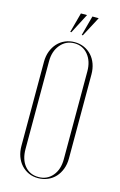

<svg xmlns="http://www.w3.org/2000/svg" viewBox="-130 -908 607 969"><g transform="rotate(15 174.0 -423.5)"><path d="M50 -569Q50 -599 59.5 -624Q69 -649 85.5 -667Q102 -685 125 -695Q148 -705 175 -705Q202 -705 224.5 -695Q247 -685 263.5 -667Q280 -649 289 -624Q298 -599 298 -569V-130Q298 -100 288.5 -75Q279 -50 262.5 -32Q246 -14 222.5 -4Q199 6 172 6Q145 6 123 -4Q101 -14 84.5 -32Q68 -50 59 -75Q50 -100 50 -130ZM74 -120Q74 -65 101 -32.5Q128 0 173 0Q218 0 246 -33Q274 -66 274 -120V-579Q274 -632 246.5 -665.5Q219 -699 175 -699Q131 -699 102.5 -665Q74 -631 74 -579ZM199 -749 227 -853H260L205 -749ZM139 -749 167 -853H199L145 -749Z"/></g></svg>

Font: Moniqa Thin Display
Style: Regular
Weight: 100
Designer: Rajesh Rajput
Foundry: Rajesh Rajput
Version: Version 1.000